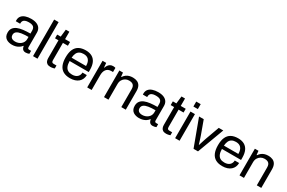

<svg xmlns="http://www.w3.org/2000/svg" viewBox="136 -1998 4914 3285"><g transform="rotate(30 2593.5 -355.5)"><path d="M200.9 12Q172.5 12 143.1 5.1Q113.6 -1.8 89 -17.9Q64.3 -34.1 49.4 -62.4Q34.5 -90.8 34.5 -133.7Q34.5 -188.2 60.3 -223Q86.1 -257.8 132.6 -277.4Q179.1 -296.9 243.1 -304.5Q307 -312.1 382.2 -312.1V-371.6Q382.2 -400.6 372.2 -421.8Q362.2 -443.1 336.9 -454.7Q311.5 -466.4 264.4 -466.4Q218.6 -466.4 192.3 -454.8Q166.1 -443.3 155.5 -425Q145 -406.7 145 -385.4V-370H60.1Q59.1 -375 59.1 -380Q59.1 -385 59.1 -392Q59.1 -440.2 85.6 -472.8Q112.2 -505.3 159.9 -521.6Q207.7 -538 270.2 -538Q336.3 -538 380.5 -519.1Q424.7 -500.3 447.4 -465.4Q470.2 -430.4 470.2 -380.6V-95.9Q470.2 -76.9 478.9 -69.4Q487.6 -61.8 500.6 -61.8H539.5V-3.5Q525.8 2.3 508.7 6.6Q491.5 11 470.4 11Q443.9 11 427.1 0.7Q410.3 -9.7 401.1 -28.2Q391.9 -46.7 388.7 -70.1H382.2Q363.9 -45 336.5 -26.4Q309.1 -7.8 275 2.1Q241 12 200.9 12ZM222.8 -61.8Q254.6 -61.8 283.4 -72Q312.2 -82.1 334.1 -100.4Q356 -118.7 369.1 -144.7Q382.2 -170.7 382.2 -201.8V-246Q301.5 -246 244.2 -237Q186.9 -227.9 156.6 -204.8Q126.4 -181.6 126.4 -139.7Q126.4 -113.5 138.3 -96.1Q150.3 -78.6 172.1 -70.2Q194 -61.8 222.8 -61.8Z M613.7 0V-723H701.7V0Z M962.1 11.5Q921.3 11.5 897.9 -3.6Q874.5 -18.7 864.9 -44.2Q855.2 -69.6 855.2 -98.9V-452.2H787.1V-526H856.8L873.3 -672.5H943.2V-526H1041.5V-452.2H943.2V-111.8Q943.2 -86.6 952.1 -74.2Q961.1 -61.8 985.8 -61.8H1041.5V-3.5Q1031.5 0.9 1017.7 4.2Q1003.9 7.5 989.3 9.5Q974.7 11.5 962.1 11.5Z M1346.1 12Q1268 12 1214.6 -17.5Q1161.1 -47 1133.8 -108Q1106.5 -169 1106.5 -263Q1106.5 -358 1133.8 -418.5Q1161.1 -479 1215.2 -508.5Q1269.4 -538 1349.7 -538Q1423.9 -538 1474 -509.3Q1524.1 -480.5 1549.7 -424.1Q1575.2 -367.6 1575.2 -283.2V-240.8H1197.5Q1198.5 -177.6 1215.4 -137.2Q1232.4 -96.8 1265.4 -78.2Q1298.4 -59.6 1348 -59.6Q1381.5 -59.6 1407.1 -68.4Q1432.6 -77.2 1450.1 -93.1Q1467.6 -109.1 1477 -131.3Q1486.5 -153.5 1486.9 -179.4H1572.9Q1572.5 -136.8 1557.3 -101.6Q1542.1 -66.4 1513.1 -41.1Q1484.1 -15.7 1442.1 -1.8Q1400.1 12 1346.1 12ZM1198.5 -307.1H1483.6Q1483.6 -351.1 1473.6 -381.2Q1463.5 -411.3 1445.4 -430.2Q1427.4 -449.1 1402.6 -457.5Q1377.9 -465.8 1347.4 -465.8Q1301.1 -465.8 1269.1 -448.9Q1237.1 -432 1219.8 -397Q1202.6 -361.9 1198.5 -307.1Z M1683.7 0V-526H1755.4L1763.1 -439.3H1769.6Q1777.8 -463.9 1791.8 -486.3Q1805.8 -508.7 1829.8 -523.4Q1853.7 -538 1889 -538Q1904.1 -538 1916.4 -535.5Q1928.8 -532.9 1934.8 -530.4V-448.9H1902Q1868.2 -448.9 1843.5 -437.4Q1818.8 -425.9 1802.8 -404.7Q1786.8 -383.5 1779.2 -354.9Q1771.7 -326.3 1771.7 -292.6V0Z M2015.7 0V-526H2086.9L2095.1 -447.3H2102.1Q2122.8 -479.1 2149.6 -499.2Q2176.4 -519.3 2208.6 -528.6Q2240.8 -538 2277.9 -538Q2327.9 -538 2365.7 -521.1Q2403.5 -504.3 2424.8 -466.1Q2446.1 -428 2446.1 -363.3V0H2357.6V-351.4Q2357.6 -384 2349.5 -405Q2341.4 -426 2326.6 -438.2Q2311.8 -450.4 2291.2 -455.4Q2270.7 -460.4 2246.4 -460.4Q2208.8 -460.4 2176.1 -442.1Q2143.4 -423.8 2123.5 -390.1Q2103.7 -356.3 2103.7 -309.2V0Z M2710.9 12Q2682.5 12 2653.1 5.1Q2623.6 -1.8 2599 -17.9Q2574.3 -34.1 2559.4 -62.4Q2544.5 -90.8 2544.5 -133.7Q2544.5 -188.2 2570.3 -223Q2596.1 -257.8 2642.6 -277.4Q2689.1 -296.9 2753.1 -304.5Q2817 -312.1 2892.2 -312.1V-371.6Q2892.2 -400.6 2882.2 -421.8Q2872.2 -443.1 2846.9 -454.7Q2821.5 -466.4 2774.4 -466.4Q2728.6 -466.4 2702.3 -454.8Q2676.1 -443.3 2665.5 -425Q2655 -406.7 2655 -385.4V-370H2570.1Q2569.1 -375 2569.1 -380Q2569.1 -385 2569.1 -392Q2569.1 -440.2 2595.6 -472.8Q2622.2 -505.3 2669.9 -521.6Q2717.7 -538 2780.2 -538Q2846.3 -538 2890.5 -519.1Q2934.7 -500.3 2957.4 -465.4Q2980.2 -430.4 2980.2 -380.6V-95.9Q2980.2 -76.9 2988.9 -69.4Q2997.6 -61.8 3010.6 -61.8H3049.5V-3.5Q3035.8 2.3 3018.7 6.6Q3001.5 11 2980.4 11Q2953.9 11 2937.1 0.7Q2920.3 -9.7 2911.1 -28.2Q2901.9 -46.7 2898.7 -70.1H2892.2Q2873.9 -45 2846.5 -26.4Q2819.1 -7.8 2785 2.1Q2751 12 2710.9 12ZM2732.8 -61.8Q2764.6 -61.8 2793.4 -72Q2822.2 -82.1 2844.1 -100.4Q2866 -118.7 2879.1 -144.7Q2892.2 -170.7 2892.2 -201.8V-246Q2811.5 -246 2754.2 -237Q2696.9 -227.9 2666.6 -204.8Q2636.4 -181.6 2636.4 -139.7Q2636.4 -113.5 2648.3 -96.1Q2660.3 -78.6 2682.1 -70.2Q2704 -61.8 2732.8 -61.8Z M3247.1 11.5Q3206.3 11.5 3182.9 -3.6Q3159.5 -18.7 3149.9 -44.2Q3140.2 -69.6 3140.2 -98.9V-452.2H3072.1V-526H3141.8L3158.3 -672.5H3228.2V-526H3326.5V-452.2H3228.2V-111.8Q3228.2 -86.6 3237.1 -74.2Q3246.1 -61.8 3270.8 -61.8H3326.5V-3.5Q3316.5 0.9 3302.7 4.2Q3288.9 7.5 3274.3 9.5Q3259.7 11.5 3247.1 11.5Z M3420.7 -625.4V-723H3508.7V-625.4ZM3420.7 0V-526H3508.7V0Z M3784.8 0 3589.8 -526H3682.4L3778 -263.3Q3784.9 -244.4 3793.9 -215.9Q3802.8 -187.4 3812.3 -157.9Q3821.8 -128.3 3828.2 -105.1H3833.2Q3840.1 -127.2 3849.1 -156.5Q3858 -185.8 3867.6 -214.6Q3877.3 -243.4 3884.3 -263.3L3979.3 -526H4068.4L3872.8 0Z M4355.1 12Q4277 12 4223.6 -17.5Q4170.1 -47 4142.8 -108Q4115.5 -169 4115.5 -263Q4115.5 -358 4142.8 -418.5Q4170.1 -479 4224.2 -508.5Q4278.4 -538 4358.7 -538Q4432.9 -538 4483 -509.3Q4533.1 -480.5 4558.7 -424.1Q4584.2 -367.6 4584.2 -283.2V-240.8H4206.5Q4207.5 -177.6 4224.4 -137.2Q4241.4 -96.8 4274.4 -78.2Q4307.4 -59.6 4357 -59.6Q4390.5 -59.6 4416.1 -68.4Q4441.6 -77.2 4459.1 -93.1Q4476.6 -109.1 4486 -131.3Q4495.5 -153.5 4495.9 -179.4H4581.9Q4581.5 -136.8 4566.3 -101.6Q4551.1 -66.4 4522.1 -41.1Q4493.1 -15.7 4451.1 -1.8Q4409.1 12 4355.1 12ZM4207.5 -307.1H4492.6Q4492.6 -351.1 4482.6 -381.2Q4472.5 -411.3 4454.4 -430.2Q4436.4 -449.1 4411.6 -457.5Q4386.9 -465.8 4356.4 -465.8Q4310.1 -465.8 4278.1 -448.9Q4246.1 -432 4228.8 -397Q4211.6 -361.9 4207.5 -307.1Z M4692.7 0V-526H4763.9L4772.1 -447.3H4779.1Q4799.8 -479.1 4826.6 -499.2Q4853.4 -519.3 4885.6 -528.6Q4917.8 -538 4954.9 -538Q5004.9 -538 5042.7 -521.1Q5080.5 -504.3 5101.8 -466.1Q5123.1 -428 5123.1 -363.3V0H5034.6V-351.4Q5034.6 -384 5026.5 -405Q5018.4 -426 5003.6 -438.2Q4988.8 -450.4 4968.2 -455.4Q4947.7 -460.4 4923.4 -460.4Q4885.8 -460.4 4853.1 -442.1Q4820.4 -423.8 4800.5 -390.1Q4780.7 -356.3 4780.7 -309.2V0Z"/></g></svg>

Font: Archivo SemiBold
Style: Regular
Weight: 600
Designer: Hector Gatti
Foundry: Omnibus-Type
Version: Version 2.001